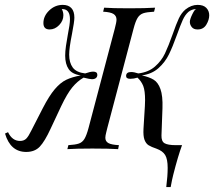

<svg xmlns="http://www.w3.org/2000/svg" viewBox="-55 -602 864 775"><path d="M191.9 -173.4 149.2 -82.3Q125.8 -31.5 105.6 -10.1Q85.5 11.3 50.8 11.3Q-12.9 11.3 -34.7 -62.9L-22.6 -68.5Q-5.6 -33.1 25.8 -33.1Q41.9 -33.1 51.2 -42.7Q60.5 -52.4 71 -74.2L117.7 -165.3Q143.5 -215.3 166.1 -241.9Q188.7 -268.5 212.1 -279.8Q235.5 -291.1 271 -297.6Q236.3 -302.4 222.2 -323Q208.1 -343.5 208.1 -377.4Q208.1 -394.4 211.3 -416.9Q214.5 -439.5 218.5 -460.5Q227.4 -504.8 227.4 -524.2Q227.4 -565.3 196.8 -565.3H194.4Q200.8 -554 200.8 -540.3Q200.8 -518.5 183.9 -500.8Q166.9 -483.1 145.2 -483.1Q120.2 -483.1 120.2 -508.9Q120.2 -537.1 143.5 -559.7Q166.9 -582.3 198.4 -582.3Q221 -582.3 233.1 -569.4Q245.2 -556.5 245.2 -530.6Q245.2 -514.5 235.5 -464.5Q224.2 -408.1 224.2 -381.5Q224.2 -349.2 238.7 -329.4Q253.2 -309.7 288.7 -305.6Q309.7 -312.9 321 -312.9Q337.9 -312.9 337.9 -300Q337.9 -291.9 332.3 -287.1Q326.6 -282.3 316.1 -282.3Q308.1 -282.3 282.3 -288.7Q257.3 -274.2 236.7 -249.2Q216.1 -224.2 191.9 -173.4ZM789.5 -540.3Q789.5 -521.8 777.8 -502.4Q766.1 -483.1 742.7 -483.1Q726.6 -483.1 719 -492.7Q711.3 -502.4 711.3 -513.7Q711.3 -524.2 721.4 -544.8Q731.5 -565.3 737.1 -565.3H734.7Q718.5 -564.5 705.6 -554Q691.9 -541.9 682.7 -521.4Q673.4 -500.8 658.9 -460.5Q641.9 -412.9 626.6 -381.9Q611.3 -350.8 584.7 -327Q558.1 -303.2 517.7 -297.6Q547.6 -291.1 565.3 -280.2Q583.1 -269.4 592.7 -242.3Q602.4 -215.3 600.8 -165.3L596.8 -55.6Q596 -31.5 609.3 -23.8Q622.6 -16.1 654.8 -16.1H679.8Q663.7 27.4 644.4 103.2Q639.5 121.8 633.9 153.2H616.1Q621.8 108.1 621.8 75.8Q621.8 40.3 611.7 23.8Q601.6 7.3 577.4 -1.6Q555.6 -8.9 544.8 -15.7Q533.9 -22.6 528.2 -37.9Q522.6 -53.2 524.2 -82.3L529.8 -173.4Q530.6 -182.3 530.6 -197.6Q530.6 -235.5 523.4 -254.4Q516.1 -273.4 500 -288.7Q485.5 -283.9 471 -283.9Q454 -283.9 454 -295.2Q454 -311.3 474.2 -311.3Q486.3 -311.3 503.2 -305.6Q544.4 -310.5 570.6 -333.5Q596.8 -356.5 610.9 -386.3Q625 -416.1 641.9 -463.7Q656.5 -505.6 666.9 -527.8Q677.4 -550 693.5 -563.7Q716.9 -582.3 742.7 -582.3Q766.1 -582.3 777.8 -570.2Q789.5 -558.1 789.5 -540.3ZM370.2 -46Q370.2 -31.5 382.3 -24.6Q394.4 -17.7 425 -16.1L421.8 0Q384.7 -2.4 317.7 -2.4Q252.4 -2.4 216.9 0L221 -16.1Q249.2 -17.7 263.3 -22.6Q277.4 -27.4 285.9 -41.5Q294.4 -55.6 302.4 -85.5L408.1 -485.5Q415.3 -512.9 415.3 -522.6Q415.3 -537.9 403.2 -545.6Q391.1 -553.2 361.3 -554.8L365.3 -571Q397.6 -568.5 466.1 -568.5Q532.3 -568.5 571 -571L566.9 -554.8Q537.1 -553.2 523 -548.4Q508.9 -543.5 500.4 -529.8Q491.9 -516.1 483.9 -485.5L378.2 -85.5Q377.4 -81.5 373.8 -67.7Q370.2 -54 370.2 -46Z"/></svg>

Font: Playfair Display SC
Style: Italic
Weight: 400
Italic angle: -14°
Designer: Claus Eggers Sørensen
Foundry: Claus Eggers Sørensen
Version: Version 1.202; ttfautohint (v1.6)